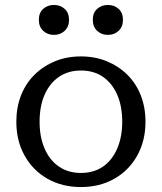

<svg xmlns="http://www.w3.org/2000/svg" viewBox="-20 -746 654 776"><path d="M259 -666Q259 -638 241.5 -621.5Q224 -605 198 -605Q172 -605 154.5 -621.5Q137 -638 137 -666Q137 -694 154.5 -710Q172 -726 198 -726Q224 -726 241.5 -710Q259 -694 259 -666ZM477 -666Q477 -638 459.5 -621.5Q442 -605 416 -605Q390 -605 372.5 -621.5Q355 -638 355 -666Q355 -694 372.5 -710Q390 -726 416 -726Q442 -726 459.5 -710Q477 -694 477 -666ZM568 -254Q568 -177 534.5 -117Q501 -57 442 -23.5Q383 10 307 10Q231 10 172 -23.5Q113 -57 79.5 -117Q46 -177 46 -254Q46 -312 65 -360.5Q84 -409 119.5 -444Q155 -479 202.5 -498.5Q250 -518 307 -518Q364 -518 411.5 -498.5Q459 -479 494.5 -444Q530 -409 549 -360.5Q568 -312 568 -254ZM140 -254Q140 -192 160.5 -145Q181 -98 218.5 -72.5Q256 -47 307 -47Q359 -47 396 -72.5Q433 -98 453.5 -145Q474 -192 474 -254Q474 -317 453.5 -363.5Q433 -410 396 -435.5Q359 -461 307 -461Q256 -461 218.5 -435.5Q181 -410 160.5 -363.5Q140 -317 140 -254Z"/></svg>

Font: Roboto Serif 20pt
Style: Regular
Weight: 400
Designer: Greg Gazdowicz
Foundry: Commercial Type
Version: Version 1.008